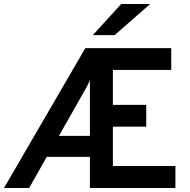

<svg xmlns="http://www.w3.org/2000/svg" viewBox="-39 -941 951 961"><path d="M-19 0 388 -700H818V-591H526V-416H693V-307H526V-110H839V0H411V-156H195L107 0ZM256 -261H411V-539Q407 -530 400.8 -517.2Q394.5 -504.5 387 -491.5Q379.5 -478.5 373.5 -468ZM425.5 -765 567.5 -921H712.5L534.5 -765Z"/></svg>

Font: Overpass SemiBold
Style: Regular
Weight: 600
Designer: Delve Withrington, Dave Bailey, Thomas Jockin
Foundry: Delve Fonts LLC
Version: Version 4.000